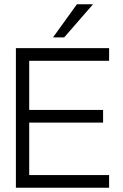

<svg xmlns="http://www.w3.org/2000/svg" viewBox="-20 -874 573 894"><path d="M413 -854 279 -700H227L338 -854ZM488 -650V-591H116V-362H460V-303H116V-59H488V0H54V-650Z"/></svg>

Font: Overused Grotesk Book
Style: Regular
Weight: 350
Version: Version 0.003